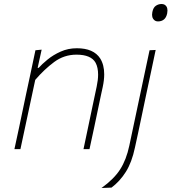

<svg xmlns="http://www.w3.org/2000/svg" viewBox="-20 -745 856 959"><path d="M52 0Q64 -56.5 75.5 -109Q86.5 -161 99 -221L109.5 -271Q119 -315.5 131.5 -373.5Q143.5 -431 157 -494L188 -497L168 -406H173Q189.5 -424.5 217.5 -447.5Q245.5 -470.5 282.8 -487.2Q320 -504 364 -504Q447.5 -504 480.5 -453Q500.5 -421 500.5 -374Q500.5 -345 493 -310Q488.5 -289.5 484.2 -269.5Q480 -249.5 474 -221Q461.5 -161 450.5 -109Q439 -56.5 427 0H397Q409 -57 420 -109Q431 -160.5 443.5 -221L463 -313Q470 -346 470 -372.5Q470 -408 457.5 -431.5Q435 -472 362 -472Q300 -472 250.5 -435.2Q201 -398.5 156 -346L129.5 -222Q116.5 -160.5 105.2 -108.5Q94 -56.5 82 0ZM487 194Q549.5 149 580.2 101Q611 53 626 -18L669 -221L679.5 -270.5Q692.5 -332 703.8 -385Q715 -438 727 -494L757.5 -495.5Q745.5 -439 734.5 -386.5Q723 -333.5 710 -271.5Q696.5 -207 686.8 -161Q677 -115 669.5 -79Q661.5 -43 654 -8Q638.5 66 608.5 113.5Q578.5 161 537 192ZM769 -638Q753.5 -638 745 -651Q739.5 -659.5 739.5 -671.5Q739.5 -677.5 741 -685Q745.5 -707.5 758.5 -716.2Q771.5 -725 787 -725Q803.5 -725 811.5 -712.5Q816.5 -704.5 816.5 -692.5Q816.5 -686 815 -678Q810.5 -657 798.5 -647.5Q786.5 -638 769 -638Z"/></svg>

Font: Heraclito Thin
Style: Italic
Weight: 100
Italic angle: -12°
Designer: Kostas Bartsokas (font) & Cristiano Sobral (main changes)
Foundry: Kostas Bartsokas (font) & Cristiano Sobral (main changes)
Version: Version 1.00;July 8, 2020;FontCreator 13.0.0.2655 64-bit